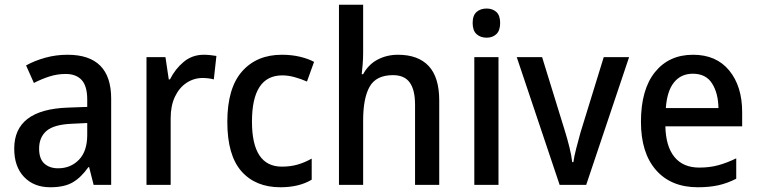

<svg xmlns="http://www.w3.org/2000/svg" viewBox="-20 -846 3195 810"><path d="M265 -615Q449 -615 449 -430V-66H375L356 -141H353Q322 -97 286.5 -76.5Q251 -56 192 -56Q123 -56 81.5 -99.5Q40 -143 40 -219Q40 -384 266 -392L348 -395V-426Q348 -483 324.5 -508.5Q301 -534 257 -534Q222 -534 189 -523.5Q156 -513 123 -496L90 -570Q126 -590 171 -602.5Q216 -615 265 -615ZM285 -324Q208 -321 176.5 -294Q145 -267 145 -219Q145 -176 167 -156Q189 -136 225 -136Q278 -136 313 -172Q348 -208 348 -277V-327Z M840 -615Q853 -615 867 -613.5Q881 -612 893 -610L882 -511Q872 -514 859 -515.5Q846 -517 835 -517Q798 -517 767 -496.5Q736 -476 718 -438Q700 -400 700 -348V-66H598V-605H678L692 -511H697Q719 -555 755 -585Q791 -615 840 -615Z M1163 -56Q1058 -56 998.5 -123.5Q939 -191 939 -332Q939 -474 1001 -544.5Q1063 -615 1169 -615Q1211 -615 1246 -606.5Q1281 -598 1305 -585L1275 -502Q1250 -513 1223 -520.5Q1196 -528 1171 -528Q1043 -528 1043 -333Q1043 -143 1169 -143Q1206 -143 1236.5 -152Q1267 -161 1295 -177V-88Q1242 -56 1163 -56Z M1512 -623Q1512 -599 1510 -574.5Q1508 -550 1506 -533H1512Q1534 -574 1573 -594.5Q1612 -615 1659 -615Q1744 -615 1788.5 -567.5Q1833 -520 1833 -422V-66H1731V-404Q1731 -467 1708.5 -498Q1686 -529 1638 -529Q1567 -529 1539.5 -480.5Q1512 -432 1512 -338V-66H1410V-826H1512Z M2033 -810Q2058 -810 2074 -795.5Q2090 -781 2090 -749Q2090 -717 2074 -702Q2058 -687 2033 -687Q2007 -687 1990.5 -702Q1974 -717 1974 -749Q1974 -781 1990.5 -795.5Q2007 -810 2033 -810ZM2083 -605V-66H1981V-605Z M2341 -66 2160 -605H2267L2363 -294Q2373 -262 2382 -226Q2391 -190 2394 -162H2399Q2402 -185 2411 -220Q2420 -255 2429 -287L2527 -605H2634L2453 -66Z M2904 -615Q3002 -615 3056.5 -548.5Q3111 -482 3111 -373V-313H2787Q2789 -228 2825.5 -183.5Q2862 -139 2930 -139Q2974 -139 3010.5 -149Q3047 -159 3086 -178V-92Q3049 -73 3011 -64.5Q2973 -56 2924 -56Q2811 -56 2747.5 -128.5Q2684 -201 2684 -332Q2684 -468 2743 -541.5Q2802 -615 2904 -615ZM2903 -535Q2853 -535 2823.5 -498.5Q2794 -462 2789 -390H3011Q3010 -453 2984 -494Q2958 -535 2903 -535Z"/></svg>

Font: Noto Sans Malayalam UI SemiCondensed Medium
Style: Regular
Weight: 500
Width: 4
Designer: Jelle Bosma - Monotype Design Team
Foundry: Monotype Imaging Inc.
Version: Version 2.104; ttfautohint (v1.8.4.7-5d5b)